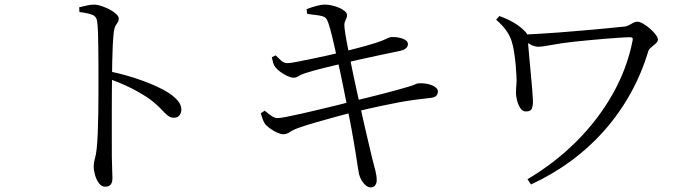

<svg xmlns="http://www.w3.org/2000/svg" viewBox="-20 -778 3040 840"><path d="M326.5 -746.1Q345.5 -750.4 360.9 -754.1Q376.2 -757.8 389.6 -757.8Q405.6 -757.8 424.2 -751.6Q442.8 -745.3 460.3 -736.1Q477.8 -726.8 488.7 -716.4Q499.6 -705.9 499.6 -696.6Q499.6 -686.7 495 -680.3Q490.5 -673.8 485.5 -665.2Q480.5 -656.7 478 -639.8Q475 -613.5 473.3 -578.6Q471.6 -543.6 471 -508.4Q470.4 -473.3 470.2 -444.7Q470 -423.7 469.5 -382.3Q469 -340.9 469.1 -289.4Q469.2 -237.9 469.1 -185.8Q469 -133.6 469.3 -90.4Q469.7 -57.3 470.8 -34.7Q471.9 -12.2 471.9 0.8Q471.9 20.5 464.1 29.7Q456.4 38.8 440.1 38.8Q424.1 38.8 412.9 23.7Q401.7 8.6 395.8 -12.2Q389.9 -32.9 389.9 -49.9Q389.9 -66.4 394.9 -83Q399.9 -99.5 403.1 -128.2Q406.1 -156.2 407.7 -197.4Q409.3 -238.7 410 -284.3Q410.6 -330 410.7 -371.8Q410.8 -413.7 410.8 -442.2Q410.8 -472.6 410.6 -506.3Q410.3 -540.1 410 -572.9Q409.7 -605.6 408.8 -634.1Q407.9 -662.7 405.5 -681Q403.4 -704.7 385.1 -712.6Q366.9 -720.6 327.5 -725.2ZM458.8 -465.9Q533.7 -450.5 603.9 -424.9Q674 -399.3 716.9 -372.3Q739.9 -357.4 756.6 -338.9Q773.4 -320.4 773.4 -297.5Q773.4 -284.1 765.1 -273.4Q756.7 -262.8 740.9 -262.8Q729.1 -262.8 719.5 -268.7Q709.9 -274.7 699.3 -285.7Q688.8 -296.7 674 -311.6Q659.2 -326.5 636.7 -343.2Q601.3 -368.2 557.5 -390.6Q513.7 -412.9 458.8 -432.6Z M1321.3 -738.1Q1340.2 -745.5 1363.5 -751.7Q1386.8 -758 1398.7 -758Q1415.3 -758 1432.5 -754.1Q1449.8 -750.2 1464.6 -743.6Q1479.4 -736.9 1488.6 -729Q1497.7 -721 1498.2 -713.2Q1498.8 -703.9 1495.1 -696.9Q1491.4 -689.8 1488.4 -680.8Q1485.4 -671.8 1487.2 -656.2Q1490.8 -626.5 1496.1 -599.1Q1501.4 -571.7 1510.6 -524.8Q1524.1 -456.8 1538.9 -389.6Q1553.7 -322.4 1567 -262.3Q1580.4 -202.1 1591.7 -155.7Q1602.9 -109.3 1608.9 -83.1Q1617.4 -49.9 1622.8 -29.5Q1628.1 -9.1 1628.1 11.5Q1628.1 22.1 1622.1 31.8Q1616.1 41.6 1600.8 41.8Q1590.6 41.8 1580.2 33Q1569.7 24.3 1562.1 11.2Q1554.6 -1.8 1551.1 -15Q1549.1 -23.6 1545.7 -44.9Q1542.2 -66.1 1538.2 -94.3Q1534.2 -122.5 1529 -150.3Q1524.4 -179.7 1516.9 -219.1Q1509.4 -258.5 1501 -301.6Q1492.6 -344.7 1484.3 -385.7Q1476 -426.7 1469 -460.4Q1462 -494.2 1457 -513.8Q1449.2 -548.1 1440.9 -584.9Q1432.6 -621.7 1424.6 -651.2Q1416.6 -680.6 1409.8 -692.5Q1404.6 -702.9 1390.6 -707Q1376.5 -711.1 1359.3 -712.7Q1342 -714.3 1323.9 -717.5ZM1169.2 -527.6 1185.9 -535.8Q1198.8 -523.4 1210.4 -512.6Q1222 -501.8 1238.6 -501.8Q1248.2 -501.8 1274 -506.6Q1299.7 -511.4 1334.2 -518.5Q1368.6 -525.7 1405.4 -533.7Q1442.3 -541.7 1472.9 -549.1Q1514 -559.8 1552.2 -569.8Q1590.3 -579.9 1623.2 -590.1Q1654.8 -600.5 1669.1 -607.7Q1683.4 -614.9 1690.2 -615.7Q1701 -616.4 1714 -615.1Q1727 -613.8 1738.3 -610.1Q1749.6 -606.5 1757.1 -600.2Q1764.6 -593.9 1764.6 -585.1Q1764.6 -572.8 1754.2 -565.4Q1743.8 -557.9 1725.4 -554.3Q1693.1 -548.1 1647.5 -538.1Q1602 -528.1 1558 -518.6Q1514.1 -509.1 1485.9 -502.1Q1439.2 -491.3 1394.2 -480Q1349.1 -468.7 1315.2 -457.8Q1294.5 -451 1285.7 -444.6Q1276.8 -438.1 1263 -438.1Q1253.3 -438.1 1237.4 -445.4Q1221.5 -452.6 1206.9 -463.4Q1192.2 -474.2 1185.2 -483.5Q1178 -492.8 1175.1 -502.5Q1172.2 -512.2 1169.2 -527.6ZM1120.7 -282.5 1138.3 -293.8Q1157.6 -277.1 1170.4 -269.2Q1183.2 -261.3 1194.5 -261.3Q1204.5 -261.3 1231.8 -266.5Q1259.1 -271.7 1296.7 -280.2Q1334.3 -288.6 1375.7 -298.6Q1417.1 -308.6 1455.3 -317.8Q1493.4 -326.9 1520.7 -334.5Q1549.8 -341.4 1586.4 -350.5Q1623 -359.6 1659.6 -369Q1696.1 -378.4 1725 -386.6Q1753.9 -394.8 1768.2 -399Q1789.2 -405.2 1796 -408.9Q1802.8 -412.5 1809.8 -413.3Q1832.6 -414.9 1852.1 -410.3Q1871.7 -405.8 1883.8 -397.2Q1895.9 -388.6 1895.9 -377.5Q1895.9 -368.2 1889.7 -360.1Q1883.6 -352 1864.2 -349.7Q1827.9 -345.7 1795.1 -341.4Q1762.2 -337.1 1725.5 -330.3Q1688.9 -323.5 1641.7 -313.4Q1594.5 -303.3 1529.5 -287.7Q1493.5 -279.3 1448.7 -266.9Q1403.8 -254.4 1361 -242.3Q1318.2 -230.2 1288.5 -219.3Q1260.9 -209.7 1248.1 -200.3Q1235.3 -190.9 1219.2 -190.7Q1208.8 -190.7 1193.2 -197.6Q1177.5 -204.6 1162.9 -214.9Q1148.2 -225.2 1139.8 -235.4Q1134.4 -243.1 1129.9 -254.6Q1125.4 -266.2 1120.7 -282.5Z M2165 -707.8Q2199.3 -695.4 2227 -679.5Q2254.8 -663.5 2277.8 -639.8Q2285.5 -632.2 2287 -623.9Q2288.6 -615.7 2288.8 -607.3Q2289.2 -598.4 2291.6 -573.6Q2294 -548.7 2296.7 -515.9Q2299.4 -483.1 2302.9 -449.1Q2306.4 -415.1 2308.4 -386.7Q2310.5 -358.3 2311.3 -343.2Q2312.9 -321.4 2307.9 -305.8Q2302.9 -290.3 2281.5 -290.3Q2265.8 -290.3 2256.2 -305.3Q2246.5 -320.4 2242 -339.2Q2237.4 -357.9 2237.4 -370.1Q2237.4 -389.4 2239.2 -407Q2241 -424.6 2239.2 -450.4Q2238.4 -470.5 2235.9 -496.8Q2233.3 -523 2229.4 -549Q2225.5 -574.9 2219.8 -593.2Q2213 -617.3 2197.5 -640.7Q2182.1 -664 2150.7 -692ZM2265.1 -626.9Q2286.4 -627.1 2328.5 -629.5Q2370.6 -631.8 2423.4 -635.8Q2476.3 -639.8 2530.9 -644.7Q2585.6 -649.6 2633.8 -654Q2681.9 -658.4 2713.3 -661.9Q2722.7 -663.1 2732.1 -668.2Q2741.4 -673.2 2750.5 -678.2Q2759.6 -683.1 2767.6 -683.1Q2778.7 -683.1 2794 -674.3Q2809.2 -665.4 2824.1 -652.4Q2839 -639.4 2848.7 -626.4Q2858.4 -613.4 2858.4 -604.9Q2858.4 -596.3 2849.1 -587.8Q2839.8 -579.4 2829.2 -570.9Q2818.7 -562.5 2815.9 -553Q2786.5 -455 2738 -368.2Q2689.5 -281.3 2624.1 -207.3Q2558.7 -133.2 2477.9 -73.9Q2397.2 -14.5 2303.3 29L2287.7 6.1Q2406.4 -64 2501.6 -159Q2596.9 -254 2660.8 -367.1Q2724.6 -480.3 2748 -602.6Q2749.2 -609.5 2746.7 -612.3Q2744.2 -615.1 2737.1 -615.1Q2721.5 -615.1 2692.5 -613.2Q2663.5 -611.3 2628 -608.4Q2592.5 -605.5 2556.9 -602.1Q2521.3 -598.7 2493.2 -595.7Q2437.2 -589.7 2395 -581.6Q2352.9 -573.5 2335.2 -573.5Q2318.8 -573.5 2301.3 -583Q2283.9 -592.5 2264.9 -605.3Z"/></svg>

Font: Noto Serif KR
Style: Regular
Weight: 200
Designer: Ryoko NISHIZUKA 西塚涼子 (kana & ideographs); Frank Grießhammer (Latin, Greek & Cyrillic); Wenlong ZHANG 张文龙 (bopomofo); San
Foundry: Adobe
Version: Version 2.001;hotconv 1.1.0;makeotfexe 2.6.0